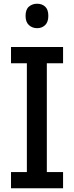

<svg xmlns="http://www.w3.org/2000/svg" viewBox="-20 -1009 396 1029"><path d="M39 0V-87H124V-670H39V-757H318V-670H231V-87H318V0ZM179 -858Q153 -858 135 -874.5Q117 -891 117 -924Q117 -958 135 -973.5Q153 -989 179 -989Q205 -989 222 -973.5Q239 -958 239 -924Q239 -891 222 -874.5Q205 -858 179 -858Z"/></svg>

Font: Menbere
Style: Regular
Weight: 400
Designer: Aleme Tadesse
Foundry: Sorkin Type Co
Version: Version 1.000